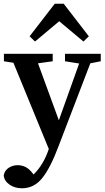

<svg xmlns="http://www.w3.org/2000/svg" viewBox="-20 -768 563 1031"><path d="M329 -439V-479H521V-439L465 -428L294 18Q251 133 207 188Q163 243 98 243Q59 243 30.5 223Q2 203 0 173Q6 146 27.5 132.5Q49 119 75 119Q95 119 114.5 127.5Q134 136 154 161L160 169Q187 143 207 109.5Q227 76 240 38L242 32L52 -431L1 -439V-479H263V-439L184 -428L296 -122L405 -427ZM428 -545 298 -654 168 -545 139 -573 274 -748H322L457 -573Z"/></svg>

Font: Source Serif Pro SemiBold
Style: Regular
Weight: 600
Designer: Frank Grießhammer
Foundry: Adobe Systems Incorporated
Version: Version 3.001;hotconv 1.0.111;makeotfexe 2.5.65597